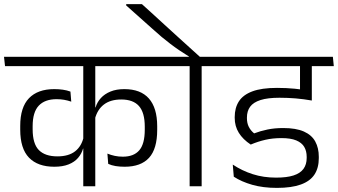

<svg xmlns="http://www.w3.org/2000/svg" viewBox="-38 -907 1646 935"><path d="M-13.5 -585H806L801.5 -630.5H-18.5ZM60.5 -275.5Q60.5 -183.5 103.2 -139.2Q146 -95 226.5 -95Q267.5 -95 296.2 -106.5Q325 -118 342.2 -138.2Q359.5 -158.5 366.5 -183.5H373L370 -242.5Q360 -195.5 328.2 -170.5Q296.5 -145.5 241.5 -145.5Q181.5 -145.5 151.2 -176.2Q121 -207 121 -277.5V-292.5Q121 -361 150.8 -392.5Q180.5 -424 237.5 -424Q257 -424 274.2 -421Q291.5 -418 309 -412L305 -461Q287.5 -467.5 268 -470.2Q248.5 -473 226 -473Q146 -473 103.2 -428.8Q60.5 -384.5 60.5 -294ZM727.5 -292Q727.5 -381.5 687.2 -427.2Q647 -473 567.5 -473Q528.5 -473 500 -461.2Q471.5 -449.5 453.2 -429.5Q435 -409.5 427.5 -384H421L424 -327Q436 -373.5 468 -398Q500 -422.5 552.5 -422.5Q610.5 -422.5 638.8 -390.5Q667 -358.5 667 -290V-275.5Q667 -206 640.2 -175Q613.5 -144 560 -144Q539.5 -144 520.8 -148Q502 -152 485 -159L489 -109Q505 -101.5 525.5 -98.2Q546 -95 569 -95Q648 -95 687.8 -138.5Q727.5 -182 727.5 -274.5ZM426 -600.5H367.5V0H426Z M944 0V-600.5H885.5V0ZM1061 -585 1056.5 -630.5H768L773.5 -585ZM576.5 -887V-880.5L705 -766Q728 -745 749.2 -727.2Q770.5 -709.5 791.5 -693.5Q812.5 -677.5 835 -662.2Q857.5 -647 882.5 -631.5V-620H938.5V-627.5Q922 -642.5 893.5 -668.2Q865 -694 830.8 -725Q796.5 -756 762.2 -787.5Q728 -819 699.2 -845.2Q670.5 -871.5 653 -887Z M1365.5 -585H1578.5L1574 -630.5H1361ZM1480 -600.5H1424V-481H1480ZM1587.5 -585 1583 -630.5H1025.5L1030 -585ZM1423 -601.5V-435.5Q1427 -433.5 1434.8 -431.2Q1442.5 -429 1451.5 -426.5Q1460.5 -424 1468.5 -422Q1476.5 -420 1480.5 -418.5V-601.5ZM1095.5 -105.5 1100.5 -46.5Q1138 -22 1190.5 -7Q1243 8 1310.5 8Q1382 8 1427.2 -8.5Q1472.5 -25 1493.5 -57.2Q1514.5 -89.5 1514.5 -137V-143.5Q1514.5 -186.5 1497.2 -218Q1480 -249.5 1441.8 -266.5Q1403.5 -283.5 1341 -283.5Q1299 -283.5 1264.2 -276.2Q1229.5 -269 1199.5 -257.5Q1182.5 -271.5 1173.5 -289.5Q1164.5 -307.5 1164.5 -331.5V-334.5Q1164.5 -366 1180 -387.2Q1195.5 -408.5 1230.5 -419.8Q1265.5 -431 1323 -431Q1363 -431 1401.8 -427.8Q1440.5 -424.5 1480.5 -417.5V-463Q1438 -471 1397.2 -475Q1356.5 -479 1311 -479Q1236 -479 1190.8 -462Q1145.5 -445 1125.2 -413.2Q1105 -381.5 1105 -337V-333Q1105 -292.5 1125 -260.2Q1145 -228 1183 -203Q1218.5 -218 1254.2 -226.2Q1290 -234.5 1332.5 -234.5Q1378 -234.5 1404.8 -223.2Q1431.5 -212 1443.5 -191.8Q1455.5 -171.5 1455.5 -143V-138Q1455.5 -106 1439.8 -84.5Q1424 -63 1391.2 -52.5Q1358.5 -42 1306.5 -42Q1245 -42 1192.8 -58.8Q1140.5 -75.5 1095.5 -105.5Z"/></svg>

Font: Anek Devanagari Light
Style: Regular
Weight: 300
Designer: Kailash Malviya (Devanagari) & Yesha Goshar (Latin)
Foundry: Ek Type
Version: Version 1.003